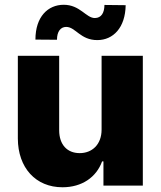

<svg xmlns="http://www.w3.org/2000/svg" viewBox="-20 -780 676 807"><path d="M219.5 -612.9C219.5 -647.4 234.7 -666.9 258.2 -666.9C297.9 -666.9 317.5 -610.8 389.9 -611.5C455.3 -611.9 506.7 -663 508.2 -758.2L419 -759.2C418.7 -725.9 405.9 -704.5 378.9 -704.2C341.6 -703.8 316.8 -760.3 247.2 -759.9C181.5 -759.6 128.9 -709.9 128.9 -613.6ZM407 -235.4C407 -171.9 366.5 -136.4 315 -136.4C261.7 -136.4 229 -172.6 228.7 -231.9V-545.5H55V-197.8C55.4 -74.6 130.3 7.1 242.5 7.1C324.2 7.1 384.9 -34.8 409.1 -101.6H414.8V0H580.3V-545.5H407Z"/></svg>

Font: TID UI Extra Bold
Style: Regular
Weight: 800
Designer: The TID Project Authors
Foundry: Bakken & Bæck
Version: Version 1.001;hotconv 1.0.109;makeotfexe 2.5.65596